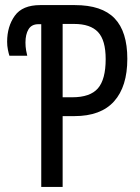

<svg xmlns="http://www.w3.org/2000/svg" viewBox="-20 -734 551 754"><path d="M142 0V-639H131Q104 -639 92 -619Q80 -599 80 -567Q80 -551 82.5 -536.5Q85 -522 87 -515H17Q14 -524 11 -539Q8 -554 8 -570Q8 -630 38 -672Q68 -714 138 -714H274Q380 -714 430 -662Q480 -610 480 -503Q480 -394 428 -336Q376 -278 272 -278H226V0ZM264 -352Q334 -352 364.5 -387Q395 -422 395 -502Q395 -576 365 -608Q335 -640 271 -640H226V-352Z"/></svg>

Font: Noto Sans ExtraCondensed
Style: Regular
Weight: 400
Width: 2
Designer: Monotype Design Team
Foundry: Monotype Imaging Inc.
Version: Version 2.013; ttfautohint (v1.8.4.7-5d5b)